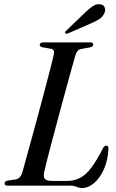

<svg xmlns="http://www.w3.org/2000/svg" viewBox="-20 -907 568 938"><path d="M322.5 0H18.5Q1 0 2.5 -11.5Q2.5 -21.5 18.5 -25L57 -30.5Q79.5 -34.5 89 -64Q96.5 -91.5 109.2 -137.8Q122 -184 137.5 -240.5Q153 -297 169.2 -357Q185.5 -417 200.2 -473Q215 -529 226.5 -573.8Q238 -618.5 243.5 -644.5Q247.5 -665 229.5 -668.5L188 -676Q174 -679 174 -688Q174 -700 192 -700H420Q435.5 -700 435.5 -689.5Q435.5 -679.5 420 -675.5L375.5 -667.5Q357 -664.5 349 -639Q341 -611 328 -564.8Q315 -518.5 299.8 -462Q284.5 -405.5 268.5 -346.5Q252.5 -287.5 238 -232.5Q223.5 -177.5 212.2 -133.8Q201 -90 196 -65.5Q190.5 -42 199.8 -32.5Q209 -23 234 -23H305.5Q343 -23 371.8 -38.2Q400.5 -53.5 426.2 -87.8Q452 -122 480.5 -178.5Q489 -195.5 498.5 -195.5Q510.5 -195.5 510 -180Q507 -123.5 487.8 -80.5Q468.5 -37.5 440 -13Q411.5 11.5 381.5 11.5Q366.5 11.5 354.5 5.8Q342.5 0 322.5 0ZM395.5 -845.5Q417 -866.5 435 -877.8Q453 -889 470.5 -886Q486.5 -883.5 491.5 -870.5Q496.5 -857.5 490.5 -844.5Q483 -825.5 465.5 -814Q448 -802.5 425 -793L312.5 -744Q302 -740 298.5 -745.5Q296 -750 305 -758.5Z"/></svg>

Font: Fraunces 72pt S000
Style: Italic
Weight: 400
Italic angle: -16°
Version: Version 1.000; ttfautohint (v1.8.3)